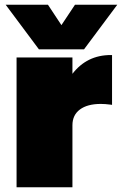

<svg xmlns="http://www.w3.org/2000/svg" viewBox="-20 -789 514 809"><path d="M3.9 -769H182.1L238.8 -683.1L295.9 -769H474.1L334 -581.1H144ZM49.8 0V-546.9H285.2V-478Q346.2 -557.1 446.8 -557.1H452.1V-347.2L445.8 -348.1Q422.9 -351.1 404.8 -351.1Q348.1 -351.1 316.7 -327.6Q285.2 -304.2 285.2 -261.2V0Z"/></svg>

Font: Trueno UltraBlack
Style: Regular
Weight: 950
Designer: Julieta Ulanovsky
Foundry: Julieta Ulanovsky
Version: Version 3.001b | FøM Fix